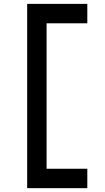

<svg xmlns="http://www.w3.org/2000/svg" viewBox="-20 -875 540 990"><path d="M120.1 -855H430.2V-754.9H220.2V-4.9H430.2V95.2H120.1Z"/></svg>

Font: BIZ UDGothic
Style: Bold
Weight: 700
Monospace: yes
Designer: TypeBank Co., Ltd.
Foundry: Morisawa Inc.
Version: Version 1.05